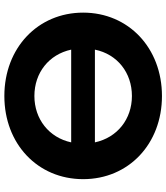

<svg xmlns="http://www.w3.org/2000/svg" viewBox="39 -791 764 882"><g transform="rotate(90 421.0 -350.0)"><path d="M421 -712C200 -712 38 -558 38 -350C38 -142 200 12 421 12C641 12 803 -141 803 -350C803 -559 641 -712 421 -712ZM421 -574C527 -574 612 -507 634 -404H208C229 -507 314 -574 421 -574ZM421 -126C314 -126 230 -193 208 -295H634C612 -193 527 -126 421 -126Z"/></g></svg>

Font: AWKNG-Font
Style: Bold
Weight: 700
Designer: Awakening Church
Foundry: Awakening Church
Version: Version 1.700;PS 001.700;hotconv 1.0.88;makeotf.lib2.5.64775